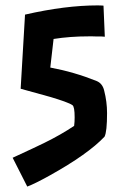

<svg xmlns="http://www.w3.org/2000/svg" viewBox="-20 -521 480 712"><path d="M342.8 -501 358.4 -500.5Q361.3 -500 363.8 -500L368.7 -384.8Q364.7 -385.3 356.4 -385.7H339.8Q331.1 -386.2 322.8 -386.2H310.1Q239.7 -386.2 178.7 -376.5L166.5 -270.5Q255.4 -253.9 337.9 -220.7Q359.9 -211.9 366.2 -185.5Q377 -143.6 377 -101.6Q377 -32.7 367.7 -14.2Q306.2 50.8 165 129.4Q108.9 160.6 81.1 170.9L26.9 64Q120.1 21 144.5 8.8Q206.1 -21.5 254.9 -54.2Q256.8 -67.9 256.8 -85.9Q256.8 -125 248.8 -130.9Q240.7 -136.7 218.3 -144.8Q195.8 -152.8 168 -161.1L56.6 -191.9L72.8 -466.8Q221.7 -501 342.8 -501Z"/></svg>

Font: Passero One
Style: Regular
Weight: 400
Designer: Viktoriya Grabowska
Foundry: Viktoriya Grabowska
Version: Version 1.003